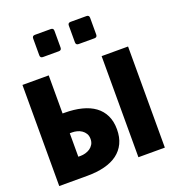

<svg xmlns="http://www.w3.org/2000/svg" viewBox="-138 -871 879 976"><g transform="rotate(-20 301.0 -382.5)"><path d="M161.6 -644.5Q147 -644.5 147 -659.2V-750Q147 -764.6 161.6 -764.6H247.6Q262.2 -764.6 262.2 -750V-659.2Q262.2 -644.5 247.6 -644.5ZM354.5 -644.5Q339.8 -644.5 339.8 -659.2V-750Q339.8 -764.6 354.5 -764.6H440.4Q455.1 -764.6 455.1 -750V-659.2Q455.1 -644.5 440.4 -644.5ZM15.1 -546.9H157.2V-340.8H167.5Q219.2 -340.8 260.5 -330.3Q301.8 -319.8 330.3 -298.8Q358.9 -277.8 374.3 -245.8Q389.6 -213.9 389.6 -170.9Q389.6 -127.9 374.3 -95.7Q358.9 -63.5 330.3 -42.2Q301.8 -21 260.5 -10.5Q219.2 0 167.5 0H15.1ZM443.4 -546.9H586.4V0H443.4ZM170.4 -106.9Q182.6 -106.9 196 -110.6Q209.5 -114.3 220.7 -121.8Q231.9 -129.4 239.3 -141.6Q246.6 -153.8 246.6 -170.9Q246.6 -188 239.3 -200Q231.9 -211.9 220.7 -219.5Q209.5 -227.1 196 -230.5Q182.6 -233.9 170.4 -233.9H157.2V-106.9Z"/></g></svg>

Font: Hack
Style: Bold
Weight: 700
Monospace: yes
Designer: Christopher Simpkins
Foundry: Christopher Simpkins
Version: Version 2.017